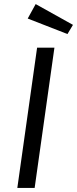

<svg xmlns="http://www.w3.org/2000/svg" viewBox="-20 -922 378 942"><path d="M247 -688 150 0H65L162 -688ZM155 -902 338 -800 311 -755 116 -831Z"/></svg>

Font: Fira Sans TEST Book
Style: Italic
Weight: 350
Italic angle: -8°
Designer: Carrois Corporate & Edenspiekermann AG
Foundry: Carrois Corporate GbR & Edenspiekermann AG
Version: Version 4.201